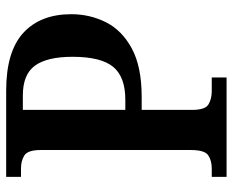

<svg xmlns="http://www.w3.org/2000/svg" viewBox="-86 -668 754 622"><g transform="rotate(-90 291.0 -357.0)"><path d="M29 0V-48H56Q82 -48 99 -59.5Q116 -71 116 -116V-602Q116 -644 98.5 -655Q81 -666 57 -666H29V-714H308Q435 -714 495.5 -658.5Q556 -603 556 -503Q556 -443 530 -391Q504 -339 445 -307Q386 -275 288 -275H246V-111Q246 -69 264 -58.5Q282 -48 306 -48H351V0ZM279 -328Q353 -328 385.5 -367.5Q418 -407 418 -499Q418 -581 389.5 -620.5Q361 -660 293 -660H246V-328Z"/></g></svg>

Font: Noto Serif Thai SemiCondensed SemiBold
Style: Regular
Weight: 600
Width: 4
Designer: Monotype Design Team
Foundry: Monotype Imaging Inc.
Version: Version 2.002; ttfautohint (v1.8.4.7-5d5b)